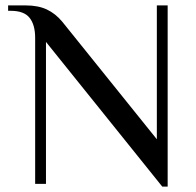

<svg xmlns="http://www.w3.org/2000/svg" viewBox="-20 -680 725 710"><path d="M150 -525V0H110V-540Q110 -588 89.5 -614Q69 -640 20 -640H10V-660H75Q121 -660 153 -645Q185 -630 210 -600L560 -165V-660H600V10H580Z"/></svg>

Font: Philosopher
Style: Regular
Weight: 400
Designer: Jovanny Lemonad
Foundry: Jovanny Lemonad
Version: Version 2.000